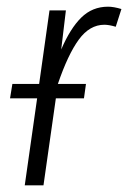

<svg xmlns="http://www.w3.org/2000/svg" viewBox="-20 -554 383 574"><path d="M343 -527 326 -474Q306 -480 292 -480Q248 -480 215.5 -435.5Q183 -391 153 -303H237L231 -260H147L110 0H54L91 -260H10L17 -303H97L128 -523H177L163 -406Q190 -469 223 -501.5Q256 -534 303 -534Q320 -534 343 -527Z"/></svg>

Font: Fira Sans Extra Condensed Light
Style: Italic
Weight: 300
Width: 3
Italic angle: -8°
Designer: Carrois Corporate & Edenspiekermann AG
Foundry: Carrois Corporate GbR & Edenspiekermann AG
Version: Version 4.203